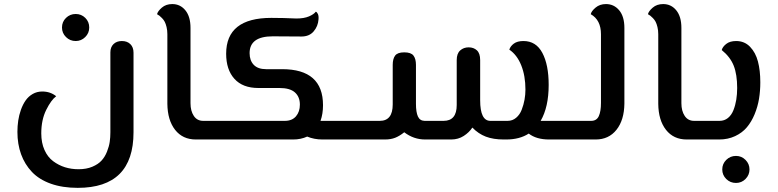

<svg xmlns="http://www.w3.org/2000/svg" viewBox="-20 -680 3791 936"><path d="M349.1 -480Q321.3 -480 301.8 -499.3Q282.2 -518.6 282.2 -545.9Q282.2 -573.7 301.8 -592.8Q321.3 -611.8 349.1 -611.8Q376.5 -611.8 395.8 -592.8Q415 -573.7 415 -545.9Q415 -518.6 395.5 -499.3Q376 -480 349.1 -480ZM358.9 235.8Q284.7 235.8 227.8 215.6Q170.9 195.3 135.7 158.2Q100.6 121.1 82.8 72Q64.9 22.9 64.9 -37.1Q64.9 -64.9 68.8 -91.8Q72.8 -118.7 82 -144.8Q91.3 -170.9 105 -190.4Q118.7 -210 139.4 -221.9Q160.2 -233.9 186 -233.9Q225.6 -233.9 253.9 -210.9Q229.5 -192.9 205.3 -144.3Q181.2 -95.7 181.2 -29.8Q181.2 16.1 196.8 51Q212.4 85.9 239 105.7Q265.6 125.5 296.6 135.3Q327.6 145 362.8 145Q401.4 145 430.2 132.8Q459 120.6 475.3 102.5Q491.7 84.5 501.7 59.1Q511.7 33.7 514.9 11.5Q518.1 -10.7 518.1 -35.2V-424.8Q518.1 -450.2 533.4 -465.1Q548.8 -480 574.2 -480Q600.1 -480 615.5 -464.8Q630.9 -449.7 630.9 -422.9V-35.2Q630.9 235.8 358.9 235.8Z M934.6 0Q870.6 0 833.7 -46.9Q796.9 -93.8 795.9 -173.8V-513.2Q795.9 -532.2 792 -548.1Q788.1 -564 783.2 -573.5Q778.3 -583 770 -591.6Q761.7 -600.1 757.3 -603.3Q752.9 -606.4 745.6 -610.8Q749 -625.5 769 -642.8Q789.1 -660.2 819.8 -660.2Q858.9 -660.2 883.8 -629.6Q908.7 -599.1 908.7 -543.9V-176.8Q908.7 -139.2 924.8 -115Q940.9 -90.8 970.7 -90.8H1012.7V0Z M1542.5 -90.8H1781.7V0H1551.8Q1511.2 0 1477.5 -14.2Q1446.8 0 1409.7 0H1012.7V-90.8H1368.7Q1403.8 -90.8 1422.9 -113Q1441.9 -135.3 1441.9 -169.9Q1441.9 -208 1417.7 -229.5Q1393.6 -251 1342.8 -251H1239.7Q1163.1 -251 1122.8 -295.7Q1082.5 -340.3 1082.5 -418Q1082.5 -592.8 1302.7 -592.8Q1361.8 -592.8 1424.8 -589.8Q1462.4 -589.8 1486.3 -600.1Q1510.3 -610.4 1519.5 -623Q1525.4 -621.1 1529.8 -611.6Q1534.2 -602.1 1532.7 -585Q1530.3 -551.8 1509 -526.9Q1487.8 -502 1449.7 -502L1309.6 -502.9Q1196.8 -502.9 1196.8 -420.9Q1196.8 -385.3 1217 -364Q1237.3 -342.8 1276.9 -342.8H1355.5Q1554.7 -342.8 1554.7 -167Q1554.7 -125 1542.5 -90.8Z M2615.7 -90.8H2795.9V0H2656.7Q2594.7 0 2557.6 -28.8Q2513.2 0 2447.8 0H2435.5Q2384.8 0 2348.4 -13.9Q2312 -27.8 2282.7 -58.1Q2267.6 -34.7 2240.7 -17.3Q2213.9 0 2179.7 0H2052.7Q1996.6 0 1950.7 -35.2Q1928.2 -17.1 1906.7 -8.5Q1885.3 0 1856.9 0H1781.7V-90.8H1831.5Q1894.5 -90.8 1894.5 -170.9V-363.8Q1894.5 -393.1 1906.2 -408.9Q1918 -424.8 1950.7 -424.8Q1983.9 -424.8 1995.8 -408.9Q2007.8 -393.1 2007.8 -363.8V-173.8Q2007.8 -133.3 2017.3 -112.3Q2026.9 -91.3 2049.8 -90.8H2142.6Q2206.5 -90.8 2206.5 -168V-387.2Q2206.5 -418.9 2223.4 -434.1Q2240.2 -449.2 2264.6 -449.2Q2289.1 -449.2 2304.9 -434.6Q2320.8 -419.9 2320.8 -387.2V-190.9Q2320.8 -90.8 2370.6 -90.8H2454.6Q2478.5 -90.8 2496.3 -106Q2514.2 -121.1 2523.4 -145.3Q2532.7 -169.4 2537.1 -194.1Q2541.5 -218.8 2541.5 -243.2Q2541.5 -310.5 2521 -361.6Q2500.5 -412.6 2462.9 -438Q2468.3 -455.1 2485.1 -467.5Q2502 -480 2531.7 -480Q2593.3 -480 2624 -422.1Q2654.8 -364.3 2654.8 -266.1Q2654.8 -158.2 2615.7 -90.8Z M2795.9 0V-90.8H2861.8Q2888.7 -90.8 2899.2 -114Q2909.7 -137.2 2909.7 -178.2V-513.2Q2909.7 -582.5 2859.9 -610.8Q2862.8 -625.5 2883.3 -642.8Q2903.8 -660.2 2934.1 -660.2Q2973.1 -660.2 2998.5 -629.9Q3023.9 -599.6 3023.9 -543.9V-174.8Q3022.9 -94.7 2985.4 -47.4Q2947.8 0 2883.8 0Z M3327.6 0Q3263.7 0 3226.8 -46.9Q3189.9 -93.8 3189 -173.8V-513.2Q3189 -532.2 3185.1 -548.1Q3181.2 -564 3176.3 -573.5Q3171.4 -583 3163.1 -591.6Q3154.8 -600.1 3150.4 -603.3Q3146 -606.4 3138.7 -610.8Q3142.1 -625.5 3162.1 -642.8Q3182.1 -660.2 3212.9 -660.2Q3252 -660.2 3276.9 -629.6Q3301.8 -599.1 3301.8 -543.9V-176.8Q3301.8 -139.2 3317.9 -115Q3334 -90.8 3363.8 -90.8H3405.8V0Z M3405.8 0V-90.8H3487.8Q3511.2 -90.8 3528.6 -104.7Q3545.9 -118.7 3555.4 -142.6Q3564.9 -166.5 3569.3 -193.6Q3573.7 -220.7 3573.7 -251Q3573.7 -316.9 3556.9 -359.6Q3540 -402.3 3498.5 -436Q3502.4 -451.7 3520.3 -465.8Q3538.1 -480 3568.8 -480Q3609.4 -480 3636.5 -451.9Q3663.6 -423.8 3675 -380.1Q3686.5 -336.4 3686.5 -278.8Q3686.5 -236.8 3680.2 -198.2Q3673.8 -159.7 3658.7 -123Q3643.6 -86.4 3621.1 -59.6Q3598.6 -32.7 3563.7 -16.4Q3528.8 0 3485.8 0ZM3567.9 211.9Q3540 211.9 3520.5 192.6Q3501 173.3 3501 146Q3501 118.7 3520.5 99.4Q3540 80.1 3567.9 80.1Q3595.2 80.1 3614.5 99.6Q3633.8 119.1 3633.8 146Q3633.8 172.9 3614.5 192.4Q3595.2 211.9 3567.9 211.9Z"/></svg>

Font: El Messiri SemiBold
Style: Regular
Weight: 600
Designer: Mohamed Gaber
Foundry: Kief Type Foundry
Version: Version 2.007;PS 002.007;hotconv 1.0.88;makeotf.lib2.5.64775